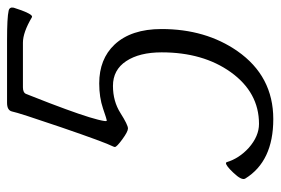

<svg xmlns="http://www.w3.org/2000/svg" viewBox="-142 -626 776 531"><g transform="rotate(-90 245.5 -360.0)"><path d="M490.2 -709.5Q488.3 -703.1 482.9 -688Q470.7 -655.3 463.9 -659.2Q421.9 -684.1 393.6 -684.1H270Q254.9 -684.1 251.5 -674.8Q221.7 -599.6 209.5 -565.4Q181.2 -488.3 176.8 -458.5Q175.8 -453.1 178.2 -452.1Q180.7 -452.1 211.4 -462.6Q242.2 -473.1 280.8 -473.1Q348.1 -473.1 388.2 -430.7Q431.2 -384.8 431.2 -300.8Q431.2 -178.7 370.1 -90.8Q300.8 8.3 182.1 8.3Q65.4 8.3 17.6 -69.3Q11.7 -79.1 34.2 -102.5Q53.2 -122.6 60.5 -122.6Q62.5 -122.1 63 -120.6Q73.2 -86.4 102.5 -59.6Q134.8 -31.2 168.9 -31.2Q255.9 -31.2 312 -109.4Q366.7 -186 366.7 -300.3Q366.7 -361.8 342.5 -398.4Q318.4 -435.1 273.9 -435.1Q231.4 -435.1 198.7 -414.3Q166 -393.6 156.2 -393.6Q147.5 -393.6 126.2 -409.2Q105 -424.8 105 -429.7Q105 -431.6 106.4 -434.6Q118.2 -458 159.7 -579.1Q199.7 -696.3 203.1 -713.9Q206.1 -728 227.1 -728H399.4Q463.4 -728 481.9 -723.6Q492.7 -721.2 490.2 -709.5Z"/></g></svg>

Font: Dai Banna SIL Light
Style: Oblique
Weight: 400
Italic angle: -11°
Designer: Victor Gaultney
Foundry: SIL International
Version: Version 2.000